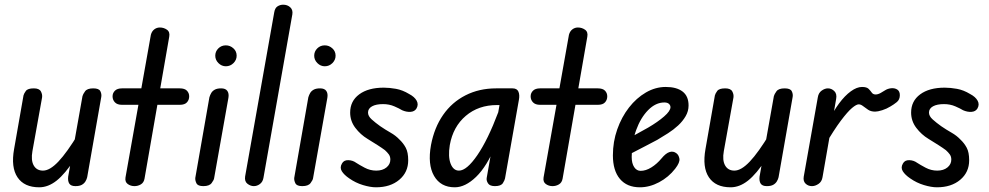

<svg xmlns="http://www.w3.org/2000/svg" viewBox="-20 -792 4210 817"><path d="M147 5Q83 5 54.5 -37.5Q26 -80 40 -158L80 -386Q82 -394 90 -405Q98 -416 124 -416Q147 -416 154 -403Q161 -390 159 -377L118 -149Q111 -110 123.5 -88Q136 -66 163 -66Q192 -66 228.5 -104.5Q265 -143 314 -224L298 -115Q257 -52 221 -23.5Q185 5 147 5ZM301 0Q282 0 275 -10.5Q268 -21 270 -40L331 -383Q333 -391 342 -403.5Q351 -416 377 -416Q401 -416 407 -404Q413 -392 411 -380L351 -38Q349 -29 343.5 -20Q338 -11 328 -5.5Q318 0 301 0Z M552 0Q536 0 523.5 -9Q511 -18 514 -37L622 -644Q626 -659 636.5 -667Q647 -675 660 -675Q677 -675 690.5 -665.5Q704 -656 700 -635L595 -32Q592 -15 579.5 -7.5Q567 0 552 0ZM499 -346Q479 -346 469 -356.5Q459 -367 459 -382Q459 -396 469 -406Q479 -416 499 -416H745Q766 -416 775.5 -406Q785 -396 785 -382Q785 -367 775.5 -356.5Q766 -346 745 -346Z M845 0Q822 0 816 -12Q810 -24 811 -35L871 -378Q874 -388 879 -396.5Q884 -405 894 -410.5Q904 -416 921 -416Q940 -416 947.5 -405Q955 -394 952 -376L891 -33Q890 -26 880.5 -13Q871 0 845 0ZM941 -510Q923 -510 909.5 -523.5Q896 -537 896 -555Q896 -573 909 -586Q922 -599 941 -599Q959 -599 973 -586.5Q987 -574 987 -555Q987 -537 973.5 -523.5Q960 -510 941 -510Z M1060 0Q1046 0 1033 -10Q1020 -20 1023 -41L1147 -740Q1150 -758 1161 -765Q1172 -772 1185 -772Q1203 -772 1215 -761Q1227 -750 1224 -731L1101 -35Q1098 -18 1086 -9Q1074 0 1060 0Z M1266 0Q1243 0 1237 -12Q1231 -24 1232 -35L1292 -378Q1295 -388 1300 -396.5Q1305 -405 1315 -410.5Q1325 -416 1342 -416Q1361 -416 1368.5 -405Q1376 -394 1373 -376L1312 -33Q1311 -26 1301.5 -13Q1292 0 1266 0ZM1362 -510Q1344 -510 1330.5 -523.5Q1317 -537 1317 -555Q1317 -573 1330 -586Q1343 -599 1362 -599Q1380 -599 1394 -586.5Q1408 -574 1408 -555Q1408 -537 1394.5 -523.5Q1381 -510 1362 -510Z M1580 5Q1556 5 1524.5 -4.5Q1493 -14 1466 -33Q1444 -48 1434.5 -63.5Q1425 -79 1435 -96Q1443 -111 1462 -110.5Q1481 -110 1496 -99Q1508 -91 1531.5 -78.5Q1555 -66 1581 -66Q1608 -66 1624.5 -79.5Q1641 -93 1641 -113Q1641 -126 1634.5 -135Q1628 -144 1618 -153Q1606 -162 1586.5 -174.5Q1567 -187 1544 -201Q1514 -219 1492 -248Q1470 -277 1470 -313Q1470 -362 1508.5 -390.5Q1547 -419 1613 -419Q1637 -419 1665 -414Q1693 -409 1721 -392Q1744 -380 1753 -363.5Q1762 -347 1752 -330Q1744 -317 1726.5 -316Q1709 -315 1691 -323Q1680 -330 1658 -339.5Q1636 -349 1610 -349Q1580 -349 1563 -339.5Q1546 -330 1546 -313Q1546 -298 1561.5 -284Q1577 -270 1598 -255Q1620 -240 1642 -227.5Q1664 -215 1680 -198Q1696 -183 1706.5 -163.5Q1717 -144 1717 -110Q1717 -59 1679 -27Q1641 5 1580 5Z M1915 5Q1855 5 1827 -43.5Q1799 -92 1814 -175Q1828 -249 1865.5 -303Q1903 -357 1961 -386.5Q2019 -416 2091 -416H2142L2131 -345H2095Q2016 -345 1962 -299Q1908 -253 1894 -175Q1886 -125 1897.5 -95.5Q1909 -66 1933 -66Q1966 -66 2011 -131.5Q2056 -197 2100 -314L2089 -174Q2052 -84 2006 -39.5Q1960 5 1915 5ZM2086 0Q2064 0 2056.5 -12Q2049 -24 2051 -35L2118 -416H2161Q2180 -416 2186 -402Q2192 -388 2188 -367L2129 -33Q2128 -26 2120 -13Q2112 0 2086 0Z M2331 0Q2315 0 2302.5 -9Q2290 -18 2293 -37L2401 -644Q2405 -659 2415.5 -667Q2426 -675 2439 -675Q2456 -675 2469.5 -665.5Q2483 -656 2479 -635L2374 -32Q2371 -15 2358.5 -7.5Q2346 0 2331 0ZM2278 -346Q2258 -346 2248 -356.5Q2238 -367 2238 -382Q2238 -396 2248 -406Q2258 -416 2278 -416H2524Q2545 -416 2554.5 -406Q2564 -396 2564 -382Q2564 -367 2554.5 -356.5Q2545 -346 2524 -346Z M2703 5Q2648 5 2618 -30.5Q2588 -66 2588 -131Q2588 -189 2606.5 -241.5Q2625 -294 2656.5 -334.5Q2688 -375 2728.5 -398.5Q2769 -422 2813 -422Q2859 -422 2884.5 -402.5Q2910 -383 2910 -343Q2910 -319 2897.5 -297.5Q2885 -276 2865.5 -258Q2846 -240 2822.5 -225Q2799 -210 2777 -197Q2756 -186 2727.5 -171Q2699 -156 2672.5 -142.5Q2646 -129 2628 -120L2642 -197Q2655 -203 2671.5 -212Q2688 -221 2705.5 -231Q2723 -241 2738 -249Q2779 -273 2806 -296.5Q2833 -320 2833 -336Q2833 -344 2826.5 -350Q2820 -356 2807 -356Q2770 -356 2738 -323.5Q2706 -291 2687 -238.5Q2668 -186 2668 -124Q2668 -97 2678.5 -81Q2689 -65 2706 -65Q2728 -65 2751.5 -79.5Q2775 -94 2795 -118Q2813 -140 2829 -145Q2845 -150 2858 -140Q2868 -133 2871 -117Q2874 -101 2853 -74Q2825 -38 2784.5 -16.5Q2744 5 2703 5Z M3089 5Q3025 5 2996.5 -37.5Q2968 -80 2982 -158L3022 -386Q3024 -394 3032 -405Q3040 -416 3066 -416Q3089 -416 3096 -403Q3103 -390 3101 -377L3060 -149Q3053 -110 3065.5 -88Q3078 -66 3105 -66Q3134 -66 3170.5 -104.5Q3207 -143 3256 -224L3240 -115Q3199 -52 3163 -23.5Q3127 5 3089 5ZM3243 0Q3224 0 3217 -10.5Q3210 -21 3212 -40L3273 -383Q3275 -391 3284 -403.5Q3293 -416 3319 -416Q3343 -416 3349 -404Q3355 -392 3353 -380L3293 -38Q3291 -29 3285.5 -20Q3280 -11 3270 -5.5Q3260 0 3243 0Z M3435 0Q3419 0 3408 -10.5Q3397 -21 3400 -40L3460 -378Q3463 -397 3476.5 -406.5Q3490 -416 3503 -416Q3518 -416 3530 -404.5Q3542 -393 3538 -371L3480 -38Q3477 -19 3463 -9.5Q3449 0 3435 0ZM3488 -170 3507 -278Q3526 -319 3550.5 -352Q3575 -385 3600.5 -403.5Q3626 -422 3648 -422Q3668 -422 3676 -414Q3684 -406 3689.5 -398Q3695 -390 3706 -390Q3716 -390 3727.5 -396.5Q3739 -403 3745 -407Q3757 -415 3772 -416.5Q3787 -418 3798 -411Q3809 -404 3809 -387Q3809 -368 3796 -357.5Q3783 -347 3769 -339Q3753 -329 3734 -323Q3715 -317 3704 -317Q3686 -317 3674 -325Q3662 -333 3652.5 -340.5Q3643 -348 3634 -348Q3624 -348 3605.5 -332.5Q3587 -317 3558 -278.5Q3529 -240 3488 -170Z M3967 5Q3943 5 3911.5 -4.5Q3880 -14 3853 -33Q3831 -48 3821.5 -63.5Q3812 -79 3822 -96Q3830 -111 3849 -110.5Q3868 -110 3883 -99Q3895 -91 3918.5 -78.5Q3942 -66 3968 -66Q3995 -66 4011.5 -79.5Q4028 -93 4028 -113Q4028 -126 4021.5 -135Q4015 -144 4005 -153Q3993 -162 3973.5 -174.5Q3954 -187 3931 -201Q3901 -219 3879 -248Q3857 -277 3857 -313Q3857 -362 3895.5 -390.5Q3934 -419 4000 -419Q4024 -419 4052 -414Q4080 -409 4108 -392Q4131 -380 4140 -363.5Q4149 -347 4139 -330Q4131 -317 4113.5 -316Q4096 -315 4078 -323Q4067 -330 4045 -339.5Q4023 -349 3997 -349Q3967 -349 3950 -339.5Q3933 -330 3933 -313Q3933 -298 3948.5 -284Q3964 -270 3985 -255Q4007 -240 4029 -227.5Q4051 -215 4067 -198Q4083 -183 4093.5 -163.5Q4104 -144 4104 -110Q4104 -59 4066 -27Q4028 5 3967 5Z"/></svg>

Font: Edu VIC WA NT Beginner Medium
Style: Regular
Weight: 500
Designer: Tina and Corey Anderson
Foundry: Google for Education
Version: Version 1.003